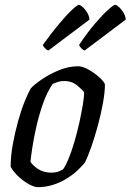

<svg xmlns="http://www.w3.org/2000/svg" viewBox="-20 -774 540 794"><path d="M136 0Q122 0 100 -12Q78 -24 57 -43.5Q36 -63 24 -84Q24 -128 33 -177.5Q42 -227 55 -273.5Q68 -320 82.5 -355.5Q97 -391 107 -408Q120 -423 151 -444.5Q182 -466 222.5 -483Q263 -500 303 -500Q322 -500 346.5 -486Q371 -472 390.5 -454.5Q410 -437 414 -425Q414 -394 406 -349Q398 -304 385 -256Q372 -208 357.5 -166.5Q343 -125 331 -102Q291 -53 240 -26.5Q189 0 136 0ZM193 -60Q206 -60 216.5 -63Q227 -66 240 -73Q251 -87 263.5 -117.5Q276 -148 287.5 -187Q299 -226 308 -266.5Q317 -307 322.5 -340.5Q328 -374 328 -393Q311 -412 292.5 -425.5Q274 -439 245 -439Q233 -439 222.5 -436Q212 -433 198 -427Q175 -394 158.5 -347.5Q142 -301 131 -253Q120 -205 114 -165.5Q108 -126 106 -105Q115 -90 137.5 -75Q160 -60 193 -60ZM330 -565Q323 -567 316 -574.5Q309 -582 307 -588Q340 -638 372 -675.5Q404 -713 427 -733.5Q450 -754 456 -754Q462 -754 472 -745Q482 -736 490.5 -722Q499 -708 500 -693ZM180 -565Q173 -567 166 -574.5Q159 -582 157 -588Q193 -638 224.5 -675.5Q256 -713 278 -733.5Q300 -754 306 -754Q312 -754 322 -745Q332 -736 340.5 -722Q349 -708 350 -693Z"/></svg>

Font: Texturina 72pt 72pt Medium
Style: Italic
Weight: 500
Italic angle: -11°
Designer: Guillermo Torres Carreño
Foundry: Omnibus-Type
Version: Version 1.002; ttfautohint (v1.8.3)